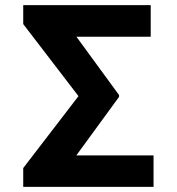

<svg xmlns="http://www.w3.org/2000/svg" viewBox="-20 -724 685 744"><path d="M575 0H126.7V-121.8H575ZM564 -581.6H140.9V-704H564ZM441.3 -348.6 186.8 0H70V-72.8L284.1 -351.5L70 -630.7V-704H186.8L441.3 -355.7Z"/></svg>

Font: Pretendard Std Variable
Style: Regular
Weight: 400
Designer: Base glyphs from Inter by Rasmus Andersson; Hangeul glyphs from Noto Sans CJK(Source Han Sans) by Jang Soo-young and Kan
Foundry: Kil Hyung-jin
Version: Version 1.309;Glyphs 3.2 (3225)